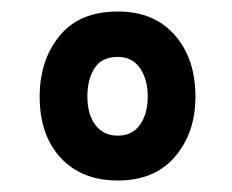

<svg xmlns="http://www.w3.org/2000/svg" viewBox="-20 -587 403 334"><path d="M185 -273Q122 -273 85.5 -312.5Q49 -352 49 -419Q49 -482 83.5 -524.5Q118 -567 185 -567Q248 -567 284 -526Q320 -485 320 -419Q320 -356 284.5 -314.5Q249 -273 185 -273ZM185 -351Q210 -351 223.5 -370Q237 -389 237 -419Q237 -449 223.5 -468.5Q210 -488 185 -488Q157 -488 144.5 -468.5Q132 -449 132 -419Q132 -388 146 -369.5Q160 -351 185 -351Z"/></svg>

Font: Noto Sans ExtraCondensed SemiBold
Style: Italic
Weight: 600
Width: 2
Italic angle: -12°
Designer: Monotype Design Team
Foundry: Monotype Imaging Inc.
Version: Version 2.013; ttfautohint (v1.8.4.7-5d5b)